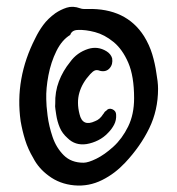

<svg xmlns="http://www.w3.org/2000/svg" viewBox="-20 -560 532 577"><path d="M450 -340Q452 -329 453.5 -316.5Q455 -304 455 -293Q455 -229 428.5 -174.5Q402 -120 356 -71Q341 -55 324 -42Q307 -29 287 -19Q247 1 203 -3Q159 -7 126 -32Q96 -54 80 -85Q64 -112 55.5 -139.5Q47 -167 42 -196Q24 -324 86 -445Q96 -466 110 -485Q124 -504 146 -520Q162 -531 180.5 -537Q199 -543 221 -535Q226 -533 232 -533Q238 -533 243 -533Q359 -536 413 -451Q429 -425 437.5 -397Q446 -369 450 -340ZM231 -71Q245 -71 269.5 -83Q294 -95 320.5 -119Q347 -143 365 -179.5Q383 -216 383 -265Q383 -331 365.5 -371.5Q348 -412 321 -434Q294 -456 265.5 -463.5Q237 -471 215 -470Q196 -470 191 -455Q166 -440 149.5 -406.5Q133 -373 125.5 -333.5Q118 -294 119 -262Q119 -244 123 -212.5Q127 -181 138 -148.5Q149 -116 171.5 -93.5Q194 -71 231 -71ZM317 -232Q329 -227 329 -215Q330 -199 323 -185.5Q316 -172 305 -161Q292 -147 275 -138.5Q258 -130 240 -127Q206 -122 183 -145Q167 -159 159.5 -177Q152 -195 149 -215Q148 -223 146.5 -232Q145 -241 146 -248Q145 -284 157 -315.5Q169 -347 191 -374Q211 -402 245 -413Q274 -422 300 -406Q313 -398 317 -385Q320 -367 309.5 -355Q299 -343 281 -347Q271 -351 264.5 -348Q258 -345 251 -337Q227 -311 218.5 -281.5Q210 -252 219 -217Q228 -178 266 -196Q280 -201 290 -217Q292 -219 293.5 -222Q295 -225 299 -227Q306 -236 317 -232Z"/></svg>

Font: Delicious Handrawn
Style: Regular
Weight: 400
Designer: Agung Rohmat
Foundry: Agung Rohmat
Version: Version 1.002; ttfautohint (v1.8.4.7-5d5b);gftools[0.9.27]